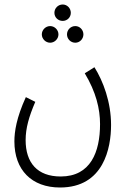

<svg xmlns="http://www.w3.org/2000/svg" viewBox="-20 -604 576 854"><path d="M259 -511C279 -511 295 -527 295 -547C295 -567 279 -584 259 -584C238 -584 222 -567 222 -547C222 -527 238 -511 259 -511ZM203 -414C223 -414 240 -431 240 -451C240 -471 223 -488 203 -488C183 -488 166 -471 166 -451C166 -431 183 -414 203 -414ZM315 -414C335 -414 351 -431 351 -451C351 -471 335 -488 315 -488C294 -488 278 -471 278 -451C278 -431 294 -414 315 -414ZM44 25C44 152 121 230 247 230C442 230 474 53 474 -48C474 -150 439 -243 400 -305L357 -278C407 -195 425 -120 425 -52C425 72 383 181 250 181C146 181 94 120 94 19C94 -34 109 -86 137 -151L95 -172C53 -80 44 -18 44 25Z"/></svg>

Font: Noto Sans Arabic ExtCond Light
Style: Regular
Weight: 300
Width: 2
Designer: Monotype Design Team, Nadine Chahine, Nizar Qandah and Khaled Hosny
Foundry: Monotype Imaging Inc.
Version: Version 2.012